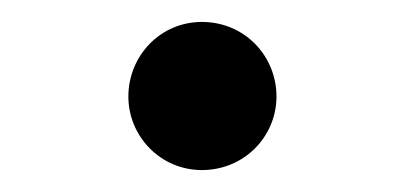

<svg xmlns="http://www.w3.org/2000/svg" viewBox="-20 -450 369 175"><path d="M164 -295C203 -295 232 -326 232 -362C232 -399 203 -430 164 -430C126 -430 97 -399 97 -362C97 -326 126 -295 164 -295Z"/></svg>

Font: Noto Serif CJK SC Medium
Style: Regular
Weight: 500
Designer: Ryoko NISHIZUKA 西塚涼子 (kana & ideographs); Frank Grießhammer (Latin, Greek & Cyrillic); Wenlong ZHANG 张文龙 (bopomofo); San
Foundry: Adobe
Version: Version 2.001;hotconv 1.1.0;makeotfexe 2.6.0